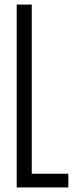

<svg xmlns="http://www.w3.org/2000/svg" viewBox="-20 -820 330 840"><path d="M53 0V-800H119V-60H279V0Z"/></svg>

Font: Big Shoulders Display Thin
Style: Regular
Weight: 400
Version: Version 2.002